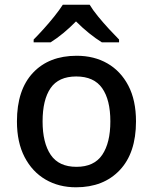

<svg xmlns="http://www.w3.org/2000/svg" viewBox="-20 -786 649 816"><path d="M558 -270Q558 -136 489 -63Q420 10 303 10Q230 10 173.5 -23Q117 -56 84.5 -118.5Q52 -181 52 -270Q52 -404 120 -476.5Q188 -549 306 -549Q380 -549 436.5 -516.5Q493 -484 525.5 -422Q558 -360 558 -270ZM161 -270Q161 -179 195.5 -128Q230 -77 305 -77Q380 -77 414.5 -128Q449 -179 449 -270Q449 -362 414 -411.5Q379 -461 304 -461Q229 -461 195 -411.5Q161 -362 161 -270ZM361 -766Q374 -744 396.5 -716.5Q419 -689 443.5 -662.5Q468 -636 486 -618V-606H413Q387 -622 358.5 -645Q330 -668 303 -695Q249 -640 195 -606H123V-618Q142 -637 165.5 -663Q189 -689 211 -716.5Q233 -744 247 -766Z"/></svg>

Font: Noto Sans Sinhala UI Medium
Style: Regular
Weight: 500
Designer: Jelle Bosma - Monotype Design Team
Foundry: Monotype Imaging Inc.
Version: Version 2.006; ttfautohint (v1.8.4.7-5d5b)